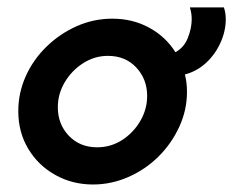

<svg xmlns="http://www.w3.org/2000/svg" viewBox="-20 -478 618 509"><path d="M226.4 11.1Q172.2 11.1 127.1 -13.9Q81.9 -38.9 55.2 -83Q28.5 -127.1 28.5 -183.3Q28.5 -231.9 48.3 -276Q68.1 -320.1 103.5 -354.5Q138.9 -388.9 183.7 -408.7Q228.5 -428.5 277.8 -428.5Q331.9 -428.5 375.7 -404.5Q419.4 -380.6 445.1 -339.6Q468.1 -352.1 478.1 -377.8Q488.2 -403.5 488.2 -427.1Q488.2 -443.8 483.3 -458.3H573.6Q578.5 -443.8 578.5 -427.1Q578.5 -395.8 564.6 -364.9Q550.7 -334 526.4 -311.5Q502.1 -288.9 470.1 -280.6Q475.7 -259.7 475.7 -234.7Q475.7 -186.1 455.2 -141.7Q434.7 -97.2 400 -62.8Q365.3 -28.5 320.1 -8.7Q275 11.1 226.4 11.1ZM133.3 -193.8Q133.3 -148.6 162.5 -118.1Q191.7 -87.5 237.5 -87.5Q273.6 -87.5 303.5 -106.6Q333.3 -125.7 351.7 -156.9Q370.1 -188.2 370.1 -223.6Q370.1 -268.1 341.3 -299Q312.5 -329.9 266 -329.9Q230.6 -329.9 200.3 -310.4Q170.1 -291 151.7 -260.1Q133.3 -229.2 133.3 -193.8Z"/></svg>

Font: Afacad SemiBold
Style: Italic
Weight: 600
Italic angle: -14°
Designer: Kristian Moeller
Foundry: Dicotype
Version: Version 1.000